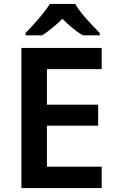

<svg xmlns="http://www.w3.org/2000/svg" viewBox="-20 -958 593 978"><path d="M498 0H89V-714H498V-606H219V-425H480V-318H219V-109H498ZM363 -938Q376 -915 398.5 -887.5Q421 -860 445.5 -834Q470 -808 488 -790V-778H402Q376 -793 350 -814.5Q324 -836 298 -862Q271 -836 246 -815.5Q221 -795 195 -778H110V-790Q129 -809 152.5 -835Q176 -861 198 -888Q220 -915 234 -938Z"/></svg>

Font: Noto Sans Canadian Aboriginal SemiBold
Style: Regular
Weight: 600
Designer: Monotype Design Team, Typotheque's Kevin King
Foundry: Monotype Imaging Inc.
Version: Version 2.004; ttfautohint (v1.8.4.7-5d5b)